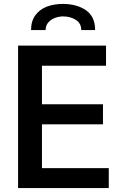

<svg xmlns="http://www.w3.org/2000/svg" viewBox="-20 -957 640 977"><path d="M72 -725H519.5V-622.5H193.5V-426.5H504V-324.5H193.5V-101.5H533.5V0H72ZM464 -804H393.5Q393.5 -838.5 365.8 -856Q338 -873.5 301 -873.5Q280.5 -873.5 260 -866Q239.5 -858.5 225.8 -842.8Q212 -827 212 -804H138Q138 -849.5 160 -879.5Q182 -909.5 218.2 -923.2Q254.5 -937 299 -937Q371 -937 417.5 -904.8Q464 -872.5 464 -804Z"/></svg>

Font: JuliaMono SemiBold
Style: Regular
Weight: 600
Monospace: yes
Designer: cormullion
Foundry: corm
Version: Version 0.055; ttfautohint (v1.8.4)